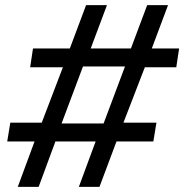

<svg xmlns="http://www.w3.org/2000/svg" viewBox="-20 -725 715 745"><path d="M49 0 114 -176H8L20 -249H142L224 -464H97L108 -537H251L314 -705H395L332 -537H488L551 -705H632L569 -537H675L664 -464H542L459 -249H587L575 -176H432L366 0H286L351 -176H195L130 0ZM219 -246H382L465 -467H302Z"/></svg>

Font: Nunito Sans 7pt SemiExpanded Medium
Style: Italic
Weight: 500
Width: 6
Italic angle: -9°
Designer: Vernon Adams
Foundry: Vernon Adams
Version: Version 3.101;gftools[0.9.27]